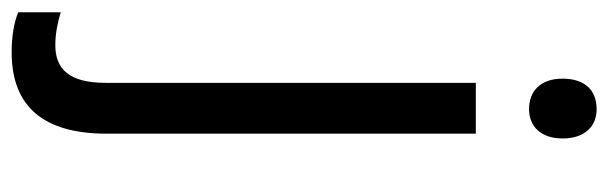

<svg xmlns="http://www.w3.org/2000/svg" viewBox="-408 -410 1018 321"><g transform="rotate(90 100.5 -249.0)"><path d="M71 -681C71 -644 92 -625 122 -625C150 -625 171 -644 171 -681C171 -719 150 -738 122 -738C92 -738 71 -720 71 -681ZM27 240C120 240 163 184 163 81V-536H78V83C78 145 54 167 15 167C-5 167 -23 163 -40 158V229C-23 236 -1 240 27 240Z"/></g></svg>

Font: Noto Sans Bengali UI SemiCondensed
Style: Regular
Weight: 400
Width: 4
Designer: Jelle Bosma - Monotype Design Team
Foundry: Monotype Imaging Inc.
Version: Version 2.003